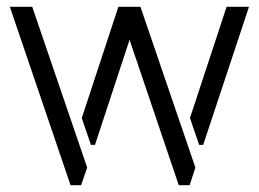

<svg xmlns="http://www.w3.org/2000/svg" viewBox="-20 -547 763 566"><path d="M507 -1 329 -527H394L556 -53L539 -1ZM188 -1 9 -527H75L237 -53L219 -1ZM248 -120 221 -199 329 -527H394L260 -120ZM567 -120 540 -199 648 -527H714L579 -120Z"/></svg>

Font: Stick No Bills ExtraLight Light
Style: Regular
Weight: 300
Version: Version 2.000